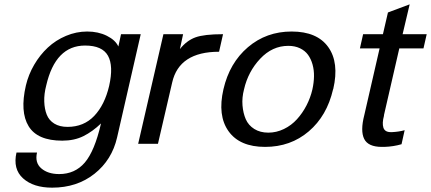

<svg xmlns="http://www.w3.org/2000/svg" viewBox="-20 -656 1967 876"><path d="M190.9 -266.1Q180.7 -227.1 181.9 -192.6Q183.1 -158.2 193.4 -132.6Q203.6 -106.9 227.8 -92Q252 -77.1 288.1 -77.1Q362.3 -77.1 409.9 -127.2Q457.5 -177.2 478 -264.2Q498.5 -355 472.7 -401.6Q446.8 -448.2 368.2 -448.2Q232.9 -448.2 190.9 -266.1ZM98.1 -266.1Q109.9 -315.9 136 -360.6Q162.1 -405.3 198.2 -439Q234.4 -472.7 281.2 -492.4Q328.1 -512.2 377.9 -512.2Q428.2 -512.2 467.5 -492.7Q506.8 -473.1 520 -443.8L532.2 -500H622.1L514.2 -28.8Q490.7 73.7 410.9 137Q331.1 200.2 217.8 200.2Q132.3 200.2 85.2 157.7Q38.1 115.2 55.2 40H148.9Q138.2 86.4 168.5 112.3Q198.7 138.2 250 138.2Q321.8 138.2 366.7 85.9Q411.6 33.7 440.9 -92.8Q402.3 -55.7 360.6 -34.9Q318.8 -14.2 264.2 -14.2Q150.9 -14.2 110.6 -80.1Q70.3 -146 98.1 -266.1Z M979.5 -419.9Q797.4 -419.9 765.6 -279.8L700.7 0H610.4L725.6 -500H815.4L800.8 -432.1Q831.5 -470.7 871.3 -485.4Q911.1 -500 997.6 -500Z M1405.3 -248Q1412.1 -278.8 1412.6 -307.6Q1413.1 -336.4 1406 -361.8Q1398.9 -387.2 1385.3 -406Q1371.6 -424.8 1348.6 -435.8Q1325.7 -446.8 1295.4 -446.8Q1222.2 -446.8 1167 -387.9Q1111.8 -329.1 1093.3 -248Q1083.5 -210.4 1086.4 -175Q1089.4 -139.6 1101.3 -112.1Q1113.3 -84.5 1140.1 -67.6Q1167 -50.8 1204.1 -50.8Q1241.2 -50.8 1275.4 -67.4Q1309.6 -84 1335 -112.1Q1360.4 -140.1 1378.4 -175Q1396.5 -210 1405.3 -248ZM1500.5 -250 1499.5 -248Q1471.7 -127.4 1388.7 -56.6Q1305.7 14.2 1189.5 14.2Q1073.7 14.2 1022.7 -57.4Q971.7 -128.9 999.5 -249Q1027.3 -369.1 1111.3 -440.7Q1195.3 -512.2 1310.5 -512.2Q1426.8 -512.2 1477.5 -441.4Q1528.3 -370.6 1500.5 -250Z M1731.9 -130.9V-127.9Q1722.7 -94.2 1729.2 -73.7Q1735.8 -53.2 1762.7 -53.2H1769Q1800.3 -54.7 1826.2 -62L1812 2Q1775.9 12.7 1733.9 14.2H1722.2Q1659.7 14.2 1641.6 -22.2Q1623.5 -58.6 1642.1 -130.9L1711.9 -435.1H1622.1L1636.7 -500H1727.1L1750 -599.1L1849.1 -636.2L1816.9 -500H1926.8L1912.1 -435.1H1801.8Z"/></svg>

Font: Perun
Style: Italic
Weight: 400
Italic angle: -12°
Foundry: Stefan Peev, Context Ltd
Version: Version 001.000